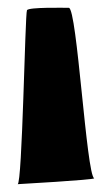

<svg xmlns="http://www.w3.org/2000/svg" viewBox="-20 -792 286 491"><path d="M25 -321C25 -321 221 -332 221 -336C201 -344 177 -772 156 -772C143 -772 54 -774 49 -766C44 -757 37 -320 25 -321Z"/></svg>

Font: Recovery
Style: Regular
Weight: 400
Version: Version 0.27